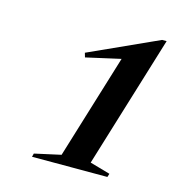

<svg xmlns="http://www.w3.org/2000/svg" viewBox="-70 -783 469 513"><g transform="rotate(15 165.0 -526.0)"><path d="M137.5 -356.5 226 -645.5 130.5 -624 127 -636 317.5 -722.5H330L218 -356.5L274 -340.5L271 -331H62.5L65 -340.5Z"/></g></svg>

Font: Newsreader Display Medium
Style: Italic
Weight: 500
Italic angle: -17°
Designer: Hugues Gentile
Foundry: Production Type
Version: Version 1.001